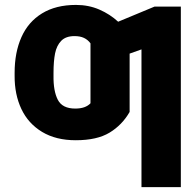

<svg xmlns="http://www.w3.org/2000/svg" viewBox="-20 -557 788 776"><path d="M345.7 -139.6V-381.8Q335 -396.5 319.3 -403.8Q303.7 -411.1 281.2 -411.1Q246.1 -411.1 227.5 -392.1Q209 -373 202.6 -341.3Q196.3 -309.6 196.3 -262.7V-251Q195.3 -189.5 213.6 -153.8Q231.9 -118.2 284.2 -118.2Q325.7 -118.2 345.7 -139.6ZM710.9 199.2H551.8V-357.4L503.9 -340.3V-104.5Q473.6 -51.8 422.9 -21Q372.1 9.8 286.1 9.8Q206.1 9.8 150.1 -23.9Q94.2 -57.6 66.4 -116.5Q38.6 -175.3 39.1 -251V-262.7Q39.1 -345.2 66.7 -407Q94.2 -468.8 149.9 -502.9Q205.6 -537.1 287.1 -537.1Q338.4 -537.1 381.6 -518.3Q424.8 -499.5 457.5 -469.2L604.5 -530.3H710.9Z"/></svg>

Font: Pretendard GOV ExtraBold
Style: Regular
Weight: 800
Designer: Base glyphs from Inter by Rasmus Andersson; Hangeul glyphs from Noto Sans CJK(Source Han Sans) by Jang Soo-young and Kan
Foundry: Kil Hyung-jin
Version: Version 1.309